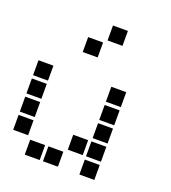

<svg xmlns="http://www.w3.org/2000/svg" viewBox="-141 -896 883 991"><g transform="rotate(20 300.0 -400.0)"><path d="M310 -791Q309 -791 309 -791Q309 -791 309 -790V-710Q309 -709 309 -709Q309 -709 310 -709H390Q391 -709 391 -709Q391 -709 391 -710V-790Q391 -791 391 -791Q391 -791 390 -791ZM210 -691Q209 -691 209 -691Q209 -691 209 -690V-610Q209 -609 209 -609Q209 -609 210 -609H290Q291 -609 291 -609Q291 -609 291 -610V-690Q291 -691 291 -691Q291 -691 290 -691ZM10 -491Q9 -491 9 -491Q9 -491 9 -490V-410Q9 -409 9 -409Q9 -409 10 -409H90Q91 -409 91 -409Q91 -409 91 -410V-490Q91 -491 91 -491Q91 -491 90 -491ZM410 -491Q409 -491 409 -491Q409 -491 409 -490V-410Q409 -409 409 -409Q409 -409 410 -409H490Q491 -409 491 -409Q491 -409 491 -410V-490Q491 -491 491 -491Q491 -491 490 -491ZM10 -391Q9 -391 9 -391Q9 -391 9 -390V-310Q9 -309 9 -309Q9 -309 10 -309H90Q91 -309 91 -309Q91 -309 91 -310V-390Q91 -391 91 -391Q91 -391 90 -391ZM410 -391Q409 -391 409 -391Q409 -391 409 -390V-310Q409 -309 409 -309Q409 -309 410 -309H490Q491 -309 491 -309Q491 -309 491 -310V-390Q491 -391 491 -391Q491 -391 490 -391ZM10 -291Q9 -291 9 -291Q9 -291 9 -290V-210Q9 -209 9 -209Q9 -209 10 -209H90Q91 -209 91 -209Q91 -209 91 -210V-290Q91 -291 91 -291Q91 -291 90 -291ZM410 -291Q409 -291 409 -291Q409 -291 409 -290V-210Q409 -209 409 -209Q409 -209 410 -209H490Q491 -209 491 -209Q491 -209 491 -210V-290Q491 -291 491 -291Q491 -291 490 -291ZM10 -191Q9 -191 9 -191Q9 -191 9 -190V-110Q9 -109 9 -109Q9 -109 10 -109H90Q91 -109 91 -109Q91 -109 91 -110V-190Q91 -191 91 -191Q91 -191 90 -191ZM310 -191Q309 -191 309 -191Q309 -191 309 -190V-110Q309 -109 309 -109Q309 -109 310 -109H390Q391 -109 391 -109Q391 -109 391 -110V-190Q391 -191 391 -191Q391 -191 390 -191ZM410 -191Q409 -191 409 -191Q409 -191 409 -190V-110Q409 -109 409 -109Q409 -109 410 -109H490Q491 -109 491 -109Q491 -109 491 -110V-190Q491 -191 491 -191Q491 -191 490 -191ZM110 -91Q109 -91 109 -91Q109 -91 109 -90V-10Q109 -9 109 -9Q109 -9 110 -9H190Q191 -9 191 -9Q191 -9 191 -10V-90Q191 -91 191 -91Q191 -91 190 -91ZM210 -91Q209 -91 209 -91Q209 -91 209 -90V-10Q209 -9 209 -9Q209 -9 210 -9H290Q291 -9 291 -9Q291 -9 291 -10V-90Q291 -91 291 -91Q291 -91 290 -91ZM410 -91Q409 -91 409 -91Q409 -91 409 -90V-10Q409 -9 409 -9Q409 -9 410 -9H490Q491 -9 491 -9Q491 -9 491 -10V-90Q491 -91 491 -91Q491 -91 490 -91Z"/></g></svg>

Font: Doto ExtraBold
Style: Regular
Weight: 800
Monospace: yes
Version: Version 1.000